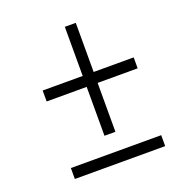

<svg xmlns="http://www.w3.org/2000/svg" viewBox="-112 -684 717 775"><g transform="rotate(-20 246.5 -296.5)"><path d="M298 -381H470V-334H298V-124H251V-334H79V-381H251V-592H298ZM79 -1V-48H467V-1Z"/></g></svg>

Font: Noto Sans Display SemiCondensed Light
Style: Italic
Weight: 300
Width: 4
Italic angle: -12°
Designer: Monotype Design Team
Foundry: Monotype Imaging Inc.
Version: Version 1.900